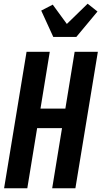

<svg xmlns="http://www.w3.org/2000/svg" viewBox="-20 -1014 547 1034"><path d="M2 0 123 -735H248L198 -429H332L382 -735H507L386 0H261L314 -324H180L127 0ZM267 -815 202 -957 264 -989 340 -885 452 -994 505 -952 391 -815Z"/></svg>

Font: Iosevka Term Curly Extrabold
Style: Italic
Weight: 800
Italic angle: -9°
Designer: Belleve Invis
Foundry: Belleve Invis
Version: Version 32.3.0